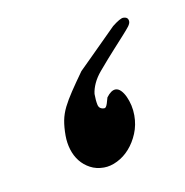

<svg xmlns="http://www.w3.org/2000/svg" viewBox="-43 -528 320 333"><g transform="rotate(-10 117.0 -361.0)"><path d="M202.6 -477.5Q202.6 -474.1 199 -469.2Q195.3 -464.4 187.5 -455.8Q179.7 -447.3 168 -434.3Q156.2 -421.4 139.6 -401.9Q131.3 -392.1 127 -382.6Q122.6 -373 121.6 -364.3Q121.6 -353 123.3 -345Q125 -336.9 134.3 -336.9Q137.2 -336.9 139.6 -344.2L142.6 -354.5Q150.9 -365.7 158.7 -365.7Q163.6 -365.7 168 -361.3Q172.4 -356.9 175.8 -349.6Q179.2 -342.3 181.2 -333.5Q183.1 -324.7 183.1 -315.9Q183.1 -298.8 177 -284.2Q170.9 -269.5 161.4 -258.8Q151.9 -248 139.6 -241.9Q127.4 -235.8 115.7 -235.8Q102.1 -235.8 91.6 -241.5Q81.1 -247.1 74 -256.1Q66.9 -265.1 63.2 -277.1Q59.6 -289.1 59.6 -301.8Q59.6 -316.9 61.8 -328.4Q64 -339.8 69.6 -351.1Q75.2 -362.3 84 -375.5Q92.8 -388.7 106 -407.2Q112.8 -414.1 129.9 -430.9Q147 -447.8 173.8 -474.6Q188 -485.8 193.4 -485.8Q202.6 -485.8 202.6 -477.5Z"/></g></svg>

Font: SakalBharati
Style: Regular
Weight: 400
Designer: CDAC GIST
Foundry: CDAC
Version: 13.02